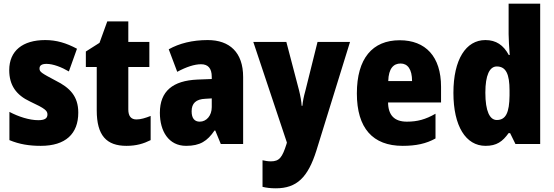

<svg xmlns="http://www.w3.org/2000/svg" viewBox="-20 -780 3001 1040"><path d="M404 -170C404 -259 358 -305 282 -343C205 -384 194 -390 194 -409C194 -426 207 -434 232 -434C268 -434 314 -416 353 -393L397 -516C339 -547 286 -563 225 -563C103 -563 30 -505 30 -400C30 -318 68 -265 143 -230C225 -192 237 -180 237 -160C237 -138 221 -129 187 -129C139 -129 80 -148 31 -174V-21C86 2 140 10 201 10C335 10 404 -55 404 -170Z M719 -133C690 -133 675 -151 675 -187V-417H789V-553H675V-664H561L519 -548L445 -501V-417H504V-182C504 -46 557 10 665 10C719 10 758 -2 796 -21V-152C768 -141 743 -133 719 -133Z M1105 -563C1022 -563 951 -545 894 -513L940 -391C990 -418 1034 -432 1069 -432C1107 -432 1127 -410 1127 -364V-352L1049 -349C917 -343 846 -287 846 -169C846 -70 893 10 988 10C1064 10 1103 -16 1142 -73H1146L1176 0H1297V-363C1297 -496 1224 -563 1105 -563ZM1093 -245 1127 -247V-200C1127 -153 1098 -121 1062 -121C1034 -121 1018 -139 1018 -177C1018 -220 1041 -243 1093 -245Z M1352 -553 1534 -8 1532 0C1509 72 1494 94 1447 94C1431 94 1415 91 1402 88V232C1422 237 1445 240 1474 240C1588 240 1648 181 1694 35L1876 -553H1700L1634 -288C1625 -256 1620 -230 1618 -207H1614C1613 -229 1607 -262 1600 -290L1531 -553Z M2145 -562C1997 -562 1913 -463 1913 -274C1913 -86 1999 10 2161 10C2234 10 2289 -2 2339 -30V-164C2285 -133 2241 -121 2184 -121C2116 -121 2083 -156 2082 -225H2369V-310C2369 -474 2285 -562 2145 -562ZM2150 -436C2188 -436 2212 -405 2212 -341H2083C2085 -410 2112 -436 2150 -436Z M2610 10C2670 10 2702 -13 2735 -59H2743L2772 0H2906V-760H2735V-595C2735 -566 2738 -525 2741 -482H2736C2707 -536 2667 -563 2609 -563C2504 -563 2436 -458 2436 -277C2436 -97 2503 10 2610 10ZM2671 -130C2633 -130 2609 -177 2609 -278C2609 -373 2632 -420 2671 -420C2721 -420 2740 -378 2740 -290V-263C2739 -170 2720 -130 2671 -130Z"/></svg>

Font: Noto Sans Armenian Condensed Black
Style: Regular
Weight: 900
Width: 3
Designer: Monotype Design Team
Foundry: Monotype Imaging Inc.
Version: Version 2.008